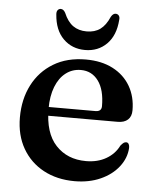

<svg xmlns="http://www.w3.org/2000/svg" viewBox="-51 -721 628 777"><g transform="rotate(5 263.5 -333.0)"><path d="M489.5 -294Q489.5 -269 475 -255.8Q460.5 -242.5 433.5 -242.5H117.5V-278H340Q365 -278 365 -300Q365 -366.5 338.5 -402.5Q312 -438.5 267.5 -438.5Q233 -438.5 206.5 -418.2Q180 -398 165.2 -360.2Q150.5 -322.5 150.5 -271Q150.5 -172.5 197 -122.8Q243.5 -73 319.5 -73Q366.5 -73 401.2 -93Q436 -113 453 -147.5Q460.5 -156.5 465.2 -159.8Q470 -163 475.5 -163Q482.5 -163 486 -156.5Q489.5 -150 489 -141Q486.5 -99.5 459.2 -64.5Q432 -29.5 385.8 -8.8Q339.5 12 280.5 12Q209 12 154.2 -17.5Q99.5 -47 68.8 -100.5Q38 -154 38 -226Q38 -300.5 67.8 -358.2Q97.5 -416 152.5 -449.2Q207.5 -482.5 284 -482.5Q348 -482.5 394 -458.5Q440 -434.5 464.8 -392Q489.5 -349.5 489.5 -294ZM276.5 -596Q309.5 -596 331.8 -612.2Q354 -628.5 369 -663.5Q377 -677.5 387.5 -677.5Q396 -677.5 400.8 -671.2Q405.5 -665 404 -654Q399.5 -590.5 364.5 -555.5Q329.5 -520.5 276.5 -520.5Q223.5 -520.5 188.2 -555.5Q153 -590.5 148.5 -654Q147.5 -665 152.2 -671.2Q157 -677.5 165 -677.5Q176 -677.5 183.5 -663.5Q198.5 -628 221.2 -612Q244 -596 276.5 -596Z"/></g></svg>

Font: Fraunces Medium
Style: Regular
Weight: 500
Version: Version 1.000;[b76b70a41]